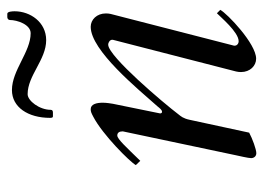

<svg xmlns="http://www.w3.org/2000/svg" viewBox="-118 -590 722 526"><g transform="rotate(-90 243.0 -327.0)"><path d="M380.9 -46.9V-44.9C380.9 -39.1 386.2 -34.2 393.1 -34.2C418 -34.2 459.5 -84 469.7 -93.8L479 -84.5C468.8 -65.4 386.2 13.7 345.2 13.7C325.7 13.7 308.6 -2.9 308.6 -27.8C308.6 -32.2 309.1 -36.6 310.1 -41L397 -378.9V-380.9C397 -386.7 390.1 -391.6 383.3 -391.6C351.1 -390.6 223.1 -239.3 192.4 -198.7C187.5 -192.4 181.6 -186.5 177.7 -168L142.6 -5.4C126.5 3.4 96.7 14.2 86.4 14.2C77.1 14.2 72.8 6.8 72.8 0C72.8 -7.8 79.1 -34.2 80.6 -41.5L146 -351.1V-353C146 -360.8 142.6 -366.7 134.8 -366.7C125 -366.7 102.1 -341.3 65.4 -303.7L53.7 -315.9C62 -331.5 137.2 -407.2 186.5 -432.6C196.8 -438 200.2 -439.5 207 -439.5C220.7 -439.5 224.6 -423.3 224.6 -406.7C224.6 -396.5 222.7 -384.8 221.7 -378.9C221.7 -378.9 221.7 -378.4 195.3 -249.5C195.3 -245.6 197.3 -244.1 199.7 -244.1C205.1 -244.1 210 -251 214.8 -256.8C262.2 -310.1 367.7 -439.5 432.6 -439.5C452.1 -439.5 469.2 -422.9 469.2 -397.9C469.2 -393.6 468.8 -389.2 467.8 -384.8ZM459 -668C455.1 -668 451.2 -665 451.2 -661.1C451.2 -641.1 439 -604 415 -604C363.8 -604 313.5 -655.3 259.3 -655.3C212.4 -655.3 183.1 -611.3 183.1 -550.8C183.1 -545.9 184.1 -543 187 -543H197.3C201.2 -543 205.1 -543.9 205.1 -548.8C205.1 -580.1 230 -612.3 248 -612.3C299.3 -612.3 342.3 -561.5 396 -561.5C445.3 -561.5 475.1 -605 475.1 -647.9C475.1 -653.3 474.6 -668 468.3 -668Z"/></g></svg>

Font: Cardo
Style: Italic
Weight: 400
Designer: David J. Perry
Foundry: David J. Perry
Version: Version 0.99